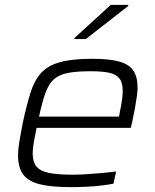

<svg xmlns="http://www.w3.org/2000/svg" viewBox="-20 -759 637 787"><path d="M270 8Q189 8 142 -4Q95 -16 74.5 -44.5Q54 -73 54 -121Q54 -147 59.5 -180Q65 -213 73 -254Q89 -328 105 -379Q121 -430 149 -460.5Q177 -491 227 -504.5Q277 -518 358 -518Q429 -518 469.5 -506.5Q510 -495 527 -469Q544 -443 544 -399Q544 -386 541 -364Q538 -342 533 -314.5Q528 -287 521 -255L516 -235H130Q123 -202 118.5 -176Q114 -150 114 -129Q114 -96 129 -77Q144 -58 179.5 -50.5Q215 -43 277 -43Q304 -43 336 -45Q368 -47 400 -50Q432 -53 456 -56L445 -6Q425 -2 395.5 1.5Q366 5 333.5 6.5Q301 8 270 8ZM140 -281H468L471 -299Q477 -328 480 -348.5Q483 -369 483 -386Q483 -421 469 -438Q455 -455 426.5 -461Q398 -467 352 -467Q294 -467 258 -460Q222 -453 200.5 -433.5Q179 -414 166 -377.5Q153 -341 140 -281ZM285 -599 286 -604 434 -739H506L505 -734L332 -599Z"/></svg>

Font: Saira SemiExpanded Light
Style: Italic
Weight: 300
Width: 6
Italic angle: -12°
Designer: Hector Gatti with collaboration of the Omnibus-Type team
Foundry: Omnibus-Type
Version: Version 1.101